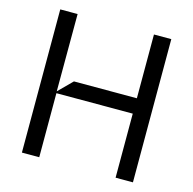

<svg xmlns="http://www.w3.org/2000/svg" viewBox="-106 -834 948 942"><g transform="rotate(15 368.0 -363.5)"><path d="M174 0H85.9V-727.3H174L173.3 -334.5L242.2 -403.4H561.8V-727.3H649.9V0H561.8V-325.3H174Z"/></g></svg>

Font: Riot Sans
Style: Regular
Weight: 400
Designer: Rasmus Andersson
Foundry: rsms
Version: Version 4.001